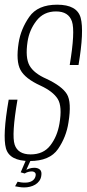

<svg xmlns="http://www.w3.org/2000/svg" viewBox="-20 -700 379 840"><path d="M86 120Q98.5 120 111 117Q123.5 114 134 107.8Q144.5 101.5 151.5 92Q158.5 82.5 160.5 70Q164 50.5 154.8 42.2Q145.5 34 130 34Q118.5 34 107.2 37.8Q96 41.5 90 46.5L88 59Q95 54.5 103.2 52.2Q111.5 50 118.5 50Q127.5 50 132.8 55Q138 60 135.5 70.5Q132.5 84 120.5 91.5Q108.5 99 89.5 99Q79.5 99 71.2 97.8Q63 96.5 57 95L46 115Q53.5 116.5 64 118.2Q74.5 120 86 120ZM88 59 114.5 0.5H93.5L70.5 54ZM110 4.5Q197.5 4.5 233.8 -48Q270 -100.5 279.5 -164Q294 -253 272.8 -288Q251.5 -323 183.5 -355Q128.5 -379 109.2 -413.2Q90 -447.5 100.5 -517.5Q108 -568.5 139.5 -609.2Q171 -650 225 -650Q280 -650 294.8 -606.2Q309.5 -562.5 285 -415.5H323.5Q348.5 -564 333 -621.8Q317.5 -679.5 230 -679.5Q145 -679.5 108 -626.2Q71 -573 61.5 -512.5Q49 -432.5 69.5 -394.2Q90 -356 157 -325.5Q212 -300 232.5 -267.2Q253 -234.5 240 -158.5Q230.5 -103 200.2 -63.8Q170 -24.5 114 -24.5Q58.5 -24.5 44.2 -67Q30 -109.5 56.5 -264H18Q-9.5 -106.5 6 -51Q21.5 4.5 110 4.5Z"/></svg>

Font: Anybody Condensed ExtraLight
Style: Italic
Weight: 250
Width: 3
Italic angle: -10°
Version: Version 1.113;gftools[0.9.25]